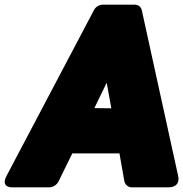

<svg xmlns="http://www.w3.org/2000/svg" viewBox="-59 -768 788 826"><path d="M455 -108 476 12C479 25 491 38 508 38H664C723 38 707 -13 707 -13L551 -724C548 -738 536 -748 520 -748H384C369 -748 352 -739 345 -724L-30 -13C-60 43 -3 38 -3 38H153C167 38 186 28 193 12L252 -108ZM347 -303 400 -412 420 -302Z"/></svg>

Font: Asimov Print
Style: EIt
Weight: 500
Designer: Google
Version: Version 2.000980; 2014